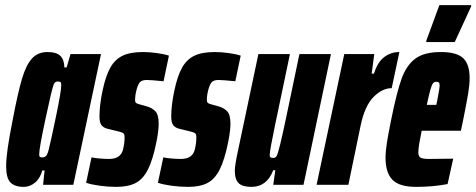

<svg xmlns="http://www.w3.org/2000/svg" viewBox="-20 -721 1858 749"><path d="M4 -72Q4 -101 10 -143Q16 -185 30 -256Q50 -361 66 -414.5Q82 -468 105 -493Q128 -518 165 -518Q201 -518 216 -502.5Q231 -487 231 -458H240L255 -510H374L266 0H148L154 -56H145Q136 -24 116 -8Q96 8 73 8Q37 8 20.5 -9.5Q4 -27 4 -72ZM170 -137Q179 -173 199 -269.5Q219 -366 219 -389Q219 -399 215.5 -401Q212 -403 205 -403Q196 -403 191.5 -395.5Q187 -388 178.5 -352Q170 -316 157 -255Q133 -144 133 -119Q133 -111 135.5 -109Q138 -107 145 -107Q154 -107 159.5 -112.5Q165 -118 170 -137Z M316 -8 337 -107Q352 -104 371 -102.5Q390 -101 406 -101Q451 -101 460 -138Q466 -162 466 -185Q466 -197 462 -200.5Q458 -204 447 -207L402 -218Q384 -222 376 -232.5Q368 -243 368 -267Q368 -310 380 -367Q392 -424 410 -456.5Q428 -489 458 -503.5Q488 -518 538 -518Q563 -518 592 -514Q621 -510 639 -504L618 -404Q568 -409 553 -409Q535 -409 527 -401.5Q519 -394 513 -372Q507 -350 507 -331Q507 -322 511.5 -319Q516 -316 524 -314L553 -306Q574 -300 586.5 -286.5Q599 -273 599 -238Q599 -211 590 -166Q576 -97 557 -59.5Q538 -22 509 -7Q480 8 433 8Q402 8 369 3.5Q336 -1 316 -8Z M596 -8 617 -107Q632 -104 651 -102.5Q670 -101 686 -101Q731 -101 740 -138Q746 -162 746 -185Q746 -197 742 -200.5Q738 -204 727 -207L682 -218Q664 -222 656 -232.5Q648 -243 648 -267Q648 -310 660 -367Q672 -424 690 -456.5Q708 -489 738 -503.5Q768 -518 818 -518Q843 -518 872 -514Q901 -510 919 -504L898 -404Q848 -409 833 -409Q815 -409 807 -401.5Q799 -394 793 -372Q787 -350 787 -331Q787 -322 791.5 -319Q796 -316 804 -314L833 -306Q854 -300 866.5 -286.5Q879 -273 879 -238Q879 -211 870 -166Q856 -97 837 -59.5Q818 -22 789 -7Q760 8 713 8Q682 8 649 3.5Q616 -1 596 -8Z M896 -55Q896 -76 909 -136L988 -510H1111L1052 -228Q1033 -137 1032 -116Q1032 -109 1035.5 -107Q1039 -105 1047 -105Q1055 -105 1059.5 -113Q1064 -121 1073.5 -160Q1083 -199 1097 -266L1148 -510H1271L1164 0H1046L1054 -57H1046Q1021 8 961 8Q926 8 911 -6.5Q896 -21 896 -55Z M1323 -510H1440L1430 -434H1439Q1453 -479 1479 -498.5Q1505 -518 1538 -518L1508 -377Q1471 -377 1437 -342.5Q1403 -308 1387 -232L1339 0H1215Z M1484 -105Q1484 -131 1489.5 -165.5Q1495 -200 1506 -254Q1528 -363 1547 -415Q1566 -467 1600.5 -492.5Q1635 -518 1700 -518Q1762 -518 1787 -494Q1812 -470 1812 -417Q1812 -390 1806.5 -357Q1801 -324 1787 -254L1778 -211H1625Q1619 -182 1615.5 -161Q1612 -140 1612 -127Q1612 -110 1621.5 -105.5Q1631 -101 1653 -101L1748 -102L1726 -3Q1669 8 1604 8Q1537 8 1510.5 -20Q1484 -48 1484 -105ZM1682 -312 1685 -326Q1695 -375 1695 -388Q1695 -396 1692 -399Q1689 -402 1682 -402Q1675 -402 1670 -397Q1665 -392 1659.5 -373Q1654 -354 1645 -312ZM1643 -557V-562L1694 -701H1818V-696L1754 -557Z"/></svg>

Font: Saira Ultra Condensed Black
Style: Italic
Weight: 900
Width: 1
Italic angle: -12°
Designer: Hector Gatti with collaboration of the Omnibus-Type team
Foundry: Omnibus-Type
Version: Version 1.001; ttfautohint (v1.8)